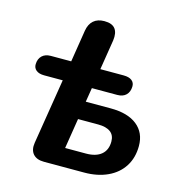

<svg xmlns="http://www.w3.org/2000/svg" viewBox="-106 -808 853 904"><g transform="rotate(15 320.5 -356.5)"><path d="M123.6 -75.2 174.9 -393.4H84.3Q58.8 -393.4 45.1 -404.6Q31.4 -415.9 32.2 -434.5Q33 -460.2 48.5 -475.1Q64 -490 90.9 -490H190.3L215.1 -646Q220.5 -678.9 240.3 -696.2Q260 -713.4 292.9 -713.4Q330.4 -713.4 345.7 -693.6Q360.9 -673.7 355.7 -636.2L332.3 -490H446Q472.3 -490 486.1 -479.2Q500 -468.4 499.2 -449Q498.4 -423.3 483.2 -408.4Q468.1 -393.4 440.4 -393.4H316.9L305.7 -324.3H427.2Q510.6 -324.3 556 -288.1Q601.4 -251.9 601.4 -187.3Q601.4 -130.1 574.5 -87.8Q547.7 -45.6 498.5 -22.8Q449.3 0 384.5 0H188.5Q152.6 0 135.3 -20Q118 -40.1 123.6 -75.2ZM470.7 -173.9Q470.7 -205.1 449.8 -220.4Q429 -235.8 390.3 -235.8H291.7L268.2 -88.6H369.9Q418.2 -88.6 444.4 -110.6Q470.7 -132.6 470.7 -173.9Z"/></g></svg>

Font: SN Pro Thin
Style: Italic
Weight: 200
Italic angle: -9°
Designer: Tobias Whetton
Foundry: Supernotes
Version: Version 1.003;Glyphs 3.3 (3324)